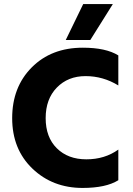

<svg xmlns="http://www.w3.org/2000/svg" viewBox="-20 -918 653 946"><path d="M425 -721H304L390 -898H536ZM387 8Q239 8 139.5 -87.5Q40 -183 40 -336Q40 -489 136.5 -586Q233 -683 388 -683Q502 -683 563 -645V-497Q488 -543 401.5 -543Q315 -543 260 -486.5Q205 -430 205 -336Q205 -242 260 -187.5Q315 -133 405.5 -133Q496 -133 563 -181V-30Q502 8 387 8Z"/></svg>

Font: Hind Madurai
Style: Bold
Weight: 700
Designer: Jyotish Sonowal
Foundry: Indian Type Foundry
Version: Version 0.702;PS 1.0;hotconv 1.0.81;makeotf.lib2.5.63406